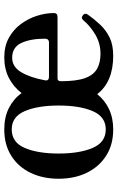

<svg xmlns="http://www.w3.org/2000/svg" viewBox="150 -674 537 876"><g transform="rotate(-90 418.0 -236.5)"><path d="M265 12Q195 12 144.5 -20.5Q94 -53 67 -109Q40 -165 40 -237Q40 -309 67 -365Q94 -421 144.5 -453Q195 -485 265 -485Q321 -485 362.5 -464Q404 -443 431 -406Q459 -443 500 -464Q541 -485 594 -485Q645 -485 683 -464Q721 -443 746 -409Q771 -375 783.5 -335.5Q796 -296 796 -258Q796 -242 777 -242H497Q485 -242 485 -226Q485 -156 499 -117Q513 -78 541 -62Q569 -46 610 -46Q658 -46 697.5 -69.5Q737 -93 761 -122Q768 -130 773 -131Q778 -132 785 -127Q798 -118 789 -104Q768 -74 743 -47.5Q718 -21 684.5 -4.5Q651 12 601 12Q482 12 426 -61Q399 -27 358.5 -7.5Q318 12 265 12ZM265 -22Q323 -22 348.5 -81.5Q374 -141 374 -237Q374 -332 348.5 -391.5Q323 -451 265 -451Q206 -451 180.5 -391.5Q155 -332 155 -237Q155 -142 180.5 -82Q206 -22 265 -22ZM505 -281H661Q679 -281 679 -300Q679 -365 659.5 -407Q640 -449 592 -449Q551 -449 526.5 -408.5Q502 -368 489 -299Q486 -281 505 -281Z"/></g></svg>

Font: Zen Old Mincho Black
Style: Regular
Weight: 900
Designer: Yoshimichi Ohira
Foundry: Positype
Version: Version 1.001